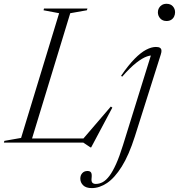

<svg xmlns="http://www.w3.org/2000/svg" viewBox="-58 -750 940 1010"><path d="M311.5 -680.5 104 0H-37.5L-35 -9L53 -24.5L253 -680.5L171 -696L173.5 -705H402L399 -696ZM374 -13.5 525 -189.5 533 -184 421.5 25.5H418L380 0H69.5L76.5 -21.5H403ZM772.5 -685.5Q772.5 -697.5 778 -707.5Q783.5 -717.5 793.8 -723.8Q804 -730 818 -730Q839.5 -730 851.2 -716.8Q863 -703.5 863 -685.5Q863 -673.5 857.8 -662.8Q852.5 -652 842.5 -645.8Q832.5 -639.5 818 -639.5Q797 -639.5 784.8 -653.2Q772.5 -667 772.5 -685.5ZM651.5 -32.5Q620 66.5 582.5 126.2Q545 186 505 212.8Q465 239.5 425 239.5Q394.5 239.5 379.5 224.8Q364.5 210 364.5 189.5Q364.5 172 374.8 160.8Q385 149.5 402 149.5Q416 149.5 421 157.5Q426 165.5 424 184.5Q421.5 203 427.2 210.2Q433 217.5 446 217.5Q465 217.5 482.8 207.8Q500.5 198 517.8 175Q535 152 552.8 112.5Q570.5 73 589 13.5L741 -475.5L752.5 -457Q738 -461 714.8 -453Q691.5 -445 659.2 -420Q627 -395 584.5 -346.5L579 -351.5Q617.5 -407.5 650 -440.5Q682.5 -473.5 710.5 -488.2Q738.5 -503 762 -503Q776 -503 783 -498.8Q790 -494.5 791.2 -486Q792.5 -477.5 788 -464Z"/></svg>

Font: Newsreader 60pt Light
Style: Italic
Weight: 300
Italic angle: -17°
Designer: Hugues Gentile
Foundry: Production Type
Version: Version 1.003